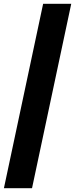

<svg xmlns="http://www.w3.org/2000/svg" viewBox="-42 -770 392 1004"><path d="M-21.5 214 183.5 -750H330.5L125.5 214Z"/></svg>

Font: Tourney Expanded Black
Style: Italic
Weight: 900
Width: 7
Italic angle: -12°
Designer: Tyler Finck
Foundry: Etcetera Type Co
Version: Version 1.010; ttfautohint (v1.8.3)